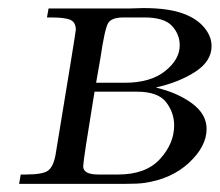

<svg xmlns="http://www.w3.org/2000/svg" viewBox="-20 -451 540 471"><path d="M26.9 0 30.8 -22.9Q30.8 -22.9 43 -22.9Q85 -22.9 97.9 -32.5Q110.8 -42 116.2 -70.8Q166 -372.6 166 -377.9Q166 -396 153.1 -402.1Q140.1 -408.2 105 -408.2H95.2L99.1 -430.2H296.9Q302.7 -430.2 314.5 -430.7Q326.2 -431.2 332 -431.2Q394 -431.2 431.2 -417Q463.4 -404.8 481.2 -383.3Q499 -361.8 499 -337.9Q499 -300.8 459 -274.9Q418.9 -249 363.8 -236.8V-235.8Q415.5 -223.6 451.2 -197.3Q486.8 -170.9 486.8 -134.8Q486.8 -91.8 443.4 -51.5Q399.9 -11.2 332 -2Q317.9 0 289.1 0ZM184.1 -43Q184.1 -22.9 221.2 -22.9H270Q337.9 -22.9 372.6 -61Q407.2 -99.1 407.2 -143.1Q407.2 -175.3 387.2 -200.7Q367.2 -226.1 315.9 -226.1H211.9Q184.1 -57.1 184.1 -43ZM215.8 -248H286.1Q349.1 -248 385 -276.6Q420.9 -305.2 420.9 -339.8Q420.9 -366.7 401.9 -387.5Q382.8 -408.2 334 -408.2H283.2Q253.4 -408.2 245.1 -394Q236.8 -379.9 226.1 -307.1Q219.7 -271 215.8 -248Z"/></svg>

Font: CMU Serif Extra
Style: RomanSlanted
Weight: 500
Italic angle: -9.46001°
Version: Version 0.7.0